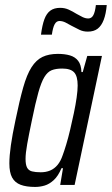

<svg xmlns="http://www.w3.org/2000/svg" viewBox="-20 -731 442 759"><path d="M119 8Q84 8 61.5 -0.5Q39 -9 28 -29Q17 -49 17 -85Q17 -115 23 -157Q29 -199 41 -255Q57 -333 71.5 -384.5Q86 -436 104.5 -465Q123 -494 148 -506Q173 -518 209 -518Q236 -518 256.5 -512Q277 -506 289 -490.5Q301 -475 302 -446H307L325 -510H383L275 0H218L229 -66H223Q210 -35 192.5 -19Q175 -3 156.5 2.5Q138 8 119 8ZM141 -50Q162 -50 178.5 -57Q195 -64 207.5 -79Q220 -94 228 -118Q234 -134 242 -160.5Q250 -187 257.5 -219Q265 -251 272 -284Q279 -317 283 -345.5Q287 -374 287 -393Q287 -430 273 -445Q259 -460 226 -460Q201 -460 184.5 -453.5Q168 -447 155.5 -426.5Q143 -406 131.5 -365Q120 -324 106 -255Q94 -198 87.5 -161.5Q81 -125 81 -103Q81 -80 87 -68.5Q93 -57 106.5 -53.5Q120 -50 141 -50ZM142 -594Q147 -632 155.5 -655Q164 -678 179 -689Q194 -700 218 -700Q236 -700 251.5 -693Q267 -686 283 -676Q295 -669 306.5 -663.5Q318 -658 329 -658Q342 -658 349 -671Q356 -684 359 -711H402Q399 -676 390 -652.5Q381 -629 366 -617.5Q351 -606 327 -606Q309 -606 294.5 -613Q280 -620 263 -629Q251 -636 239 -642Q227 -648 215 -648Q203 -648 196 -635Q189 -622 185 -594Z"/></svg>

Font: Saira ExtraCondensed
Style: Italic
Weight: 400
Width: 2
Italic angle: -12°
Designer: Hector Gatti with collaboration of the Omnibus-Type team
Foundry: Omnibus-Type
Version: Version 1.101